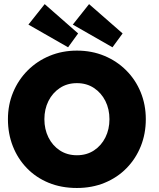

<svg xmlns="http://www.w3.org/2000/svg" viewBox="-20 -924 790 956"><path d="M201 -330.5Q201 -280.5 221.2 -239.8Q241.5 -199 278 -175Q314.5 -151 363 -151Q411.5 -151 448 -175Q484.5 -199 504.8 -239.8Q525 -280.5 525 -330.5Q525 -380.5 504.8 -421Q484.5 -461.5 448 -485.8Q411.5 -510 363 -510Q314.5 -510 278 -485.8Q241.5 -461.5 221.2 -421Q201 -380.5 201 -330.5ZM19.5 -330.5Q19.5 -402.5 45.5 -464.8Q71.5 -527 118 -573.5Q164.5 -620 227.2 -646Q290 -672 363 -672Q437 -672 499.5 -646Q562 -620 608.5 -573.5Q655 -527 680.5 -464.8Q706 -402.5 706 -330.5Q706 -258 681 -195.8Q656 -133.5 610.2 -86.8Q564.5 -40 501.5 -14Q438.5 12 363 12Q285 12 222 -14Q159 -40 113.8 -86.8Q68.5 -133.5 44 -195.8Q19.5 -258 19.5 -330.5ZM540 -688.5 342.5 -801.5 423.5 -903.5 590.5 -757.5ZM319 -688.5 121.5 -801.5 202.5 -903.5 369 -757.5Z"/></svg>

Font: League Spartan Thin ExtraBold
Style: Regular
Weight: 800
Version: Version 2.002